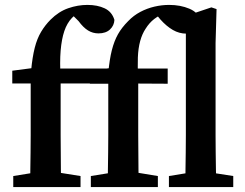

<svg xmlns="http://www.w3.org/2000/svg" viewBox="-20 -762 997 782"><path d="M34 0V-45L139 -62H201L308 -45V0ZM103 0Q103 -35 103.5 -70.5Q104 -106 104.5 -141.5Q105 -177 105 -212V-422H30V-474L145 -489L105 -464L107 -477Q112 -530 121.5 -567.5Q131 -605 147.5 -632.5Q164 -660 186 -682Q219 -715 258 -728.5Q297 -742 336 -742Q377 -742 406.5 -728Q436 -714 446 -681Q445 -658 428 -642Q411 -626 381 -626Q358 -626 338.5 -638Q319 -650 300 -676L265 -711L270 -717H313L317 -713Q303 -709 292.5 -704Q282 -699 273 -689Q253 -668 242 -635.5Q231 -603 227 -556Q223 -509 227 -442V-212Q227 -177 227.5 -141.5Q228 -106 228 -70.5Q228 -35 229 0ZM168 -422V-483H471V-422ZM350 0V-45L455 -62H520L623 -45V0ZM419 0Q419 -35 419.5 -70.5Q420 -106 420.5 -141.5Q421 -177 421 -212V-421H346V-474L461 -489L421 -465Q426 -520 435.5 -557.5Q445 -595 460.5 -622.5Q476 -650 502 -676Q524 -699 551.5 -713.5Q579 -728 609 -735Q639 -742 669 -742Q715 -742 751.5 -726.5Q788 -711 797 -679Q796 -657 781.5 -641Q767 -625 739 -625Q710 -625 684 -640Q658 -655 633 -683L609 -712L613 -718H655L661 -713Q628 -700 608 -684.5Q588 -669 573 -645Q559 -624 551 -595Q543 -566 541.5 -528Q540 -490 543 -441V-212Q543 -177 543.5 -141.5Q544 -106 544 -70.5Q544 -35 545 0ZM484 -422V-483H663V-421ZM668 0V-45L772 -62H821L930 -45V0ZM735 0Q735 -35 735.5 -70.5Q736 -106 736.5 -141.5Q737 -177 737 -212V-697L841 -732L862 -725L858 -587V-212Q858 -177 858.5 -141.5Q859 -106 859.5 -70.5Q860 -35 861 0Z"/></svg>

Font: Source Serif 4 18pt SemiBold
Style: Regular
Weight: 600
Designer: Frank Grießhammer
Foundry: Adobe Systems Incorporated
Version: Version 4.004;hotconv 1.0.116;makeotfexe 2.5.65601